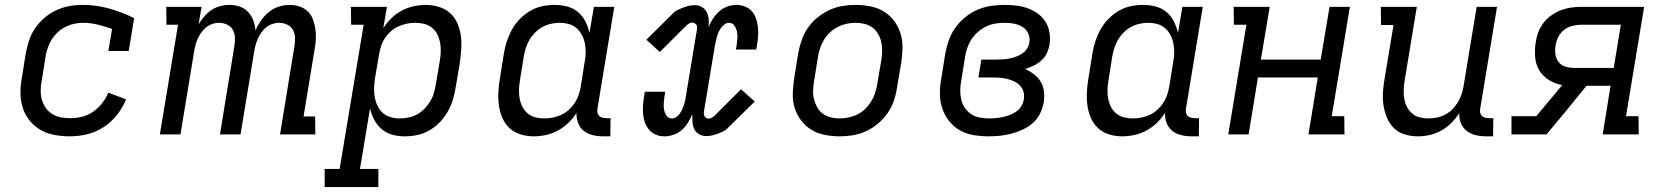

<svg xmlns="http://www.w3.org/2000/svg" viewBox="-20 -548 6790 783"><path d="M266 8Q234 8 203 2.5Q172 -3 146.5 -17.5Q121 -32 102 -55Q83 -78 73.5 -106.5Q64 -135 63.5 -166.5Q63 -198 69 -230L85 -330Q90 -356 98.5 -382.5Q107 -409 123 -432.5Q139 -456 161 -475Q183 -494 209 -506Q235 -518 262 -523Q289 -528 316 -528Q373 -528 426 -513Q479 -498 527 -474L505 -340H422L437 -430Q409 -440 379 -447.5Q349 -455 318 -455Q300 -455 282 -451Q264 -447 247 -438.5Q230 -430 215.5 -416.5Q201 -403 191 -387Q181 -371 175 -353.5Q169 -336 166 -318L150 -218Q146 -198 146 -178.5Q146 -159 151 -141Q156 -123 166.5 -108Q177 -93 193 -83Q209 -73 228 -69.5Q247 -66 266 -66Q290 -66 313.5 -71.5Q337 -77 358.5 -91.5Q380 -106 396 -126.5Q412 -147 422 -170L494 -143Q481 -110 457.5 -80Q434 -50 402.5 -29.5Q371 -9 335.5 -0.5Q300 8 266 8Z M632 0 706 -447H659L658 -520H802L790 -449Q800 -466 813.5 -481.5Q827 -497 843 -507.5Q859 -518 878 -523Q897 -528 916 -528Q938 -528 958 -521Q978 -514 992 -499Q1006 -484 1013 -464.5Q1020 -445 1022 -424Q1031 -445 1044.5 -464.5Q1058 -484 1076.5 -499Q1095 -514 1117 -521Q1139 -528 1161 -528Q1182 -528 1201.5 -521.5Q1221 -515 1235 -501.5Q1249 -488 1256 -469.5Q1263 -451 1266 -430.5Q1269 -410 1268 -389Q1267 -368 1263 -347L1218 -73H1265L1266 0H1122L1181 -361Q1184 -379 1183 -396Q1182 -413 1174 -427Q1166 -441 1150.5 -448Q1135 -455 1118 -455Q1104 -455 1089.5 -450Q1075 -445 1064 -435.5Q1053 -426 1044.5 -413.5Q1036 -401 1030.5 -388Q1025 -375 1021.5 -361Q1018 -347 1016 -334L961 0H877L936 -361Q939 -379 938 -396Q937 -413 929 -427Q921 -441 905.5 -448Q890 -455 873 -455Q859 -455 845 -450Q831 -445 819.5 -435.5Q808 -426 799.5 -413.5Q791 -401 785.5 -388Q780 -375 776.5 -361Q773 -347 771 -334L716 0Z M1304 215V141H1365L1463 -447H1412L1411 -520H1558L1543 -433Q1557 -455 1576.5 -474Q1596 -493 1619 -505Q1642 -517 1667 -522.5Q1692 -528 1716 -528Q1744 -528 1770 -520Q1796 -512 1815.5 -494.5Q1835 -477 1845.5 -452.5Q1856 -428 1859.5 -401Q1863 -374 1861 -346Q1859 -318 1855 -290L1838 -190Q1834 -165 1826.5 -140.5Q1819 -116 1806 -93Q1793 -70 1774 -50Q1755 -30 1731.5 -16.5Q1708 -3 1682.5 2.5Q1657 8 1632 8Q1605 8 1580.5 1.5Q1556 -5 1537 -21Q1518 -37 1506.5 -59Q1495 -81 1489 -106L1448 141H1523V215ZM1611 -65Q1628 -65 1646.5 -69Q1665 -73 1681.5 -82Q1698 -91 1711 -104.5Q1724 -118 1734 -134Q1744 -150 1749 -167.5Q1754 -185 1757 -202L1774 -302Q1777 -321 1777.5 -339.5Q1778 -358 1774.5 -375.5Q1771 -393 1763 -408.5Q1755 -424 1741.5 -435Q1728 -446 1710 -450.5Q1692 -455 1673 -455Q1656 -455 1639 -451.5Q1622 -448 1605 -440.5Q1588 -433 1574 -420.5Q1560 -408 1550 -393Q1540 -378 1534.5 -361Q1529 -344 1526 -327L1509 -227Q1506 -207 1505.5 -188Q1505 -169 1508.5 -150.5Q1512 -132 1520 -115.5Q1528 -99 1541.5 -87Q1555 -75 1573.5 -70Q1592 -65 1611 -65Z M2157 8Q2129 8 2103 0Q2077 -8 2058 -25.5Q2039 -43 2028.5 -67.5Q2018 -92 2014.5 -119Q2011 -146 2012.5 -174Q2014 -202 2019 -230L2035 -330Q2039 -355 2047 -379.5Q2055 -404 2067.5 -427Q2080 -450 2099.5 -470Q2119 -490 2142 -503.5Q2165 -517 2190.5 -522.5Q2216 -528 2241 -528Q2268 -528 2293 -521.5Q2318 -515 2337 -499Q2356 -483 2367 -461Q2378 -439 2384 -414L2402 -520H2485L2417 -108Q2415 -99 2416 -91Q2417 -83 2422 -77Q2427 -71 2435.5 -68.5Q2444 -66 2453 -66H2470L2469 8H2440Q2418 8 2397 3Q2376 -2 2360.5 -14.5Q2345 -27 2337.5 -47Q2330 -67 2331 -88Q2318 -66 2298 -47Q2278 -28 2255 -15.5Q2232 -3 2206.5 2.5Q2181 8 2157 8ZM2200 -65Q2217 -65 2234.5 -68.5Q2252 -72 2268.5 -79.5Q2285 -87 2299 -99.5Q2313 -112 2323 -127Q2333 -142 2339 -159Q2345 -176 2348 -193L2364 -293Q2368 -313 2368.5 -332Q2369 -351 2365.5 -369.5Q2362 -388 2353.5 -404.5Q2345 -421 2331.5 -433Q2318 -445 2299.5 -450Q2281 -455 2262 -455Q2245 -455 2227 -451Q2209 -447 2192.5 -438Q2176 -429 2162.5 -415.5Q2149 -402 2139.5 -386Q2130 -370 2124.5 -352.5Q2119 -335 2116 -318L2100 -218Q2097 -199 2096.5 -180.5Q2096 -162 2099.5 -144.5Q2103 -127 2111 -111.5Q2119 -96 2132.5 -85Q2146 -74 2163.5 -69.5Q2181 -65 2200 -65Z M2690 8Q2672 8 2655.5 1.5Q2639 -5 2627.5 -18.5Q2616 -32 2610 -48.5Q2604 -65 2602.5 -83.5Q2601 -102 2602.5 -120.5Q2604 -139 2607 -158L2610 -174H2693L2690 -158Q2688 -144 2687 -129.5Q2686 -115 2688 -101.5Q2690 -88 2698 -76.5Q2706 -65 2720 -65Q2730 -65 2739 -71.5Q2748 -78 2753.5 -86.5Q2759 -95 2763 -104Q2767 -113 2770 -122.5Q2773 -132 2775 -141.5Q2777 -151 2778 -161L2822 -426Q2823 -432 2823 -437Q2823 -442 2820 -446.5Q2817 -451 2812.5 -453.5Q2808 -456 2803 -456Q2797 -456 2791 -452.5Q2785 -449 2780 -445L2671 -336L2616 -386L2725 -494Q2729 -499 2734 -502Q2739 -505 2745 -508Q2761 -516 2779 -521.5Q2797 -527 2815 -527Q2830 -527 2843 -519Q2856 -511 2862.5 -498Q2869 -485 2870 -469.5Q2871 -454 2870 -438Q2877 -456 2888 -472.5Q2899 -489 2913.5 -502Q2928 -515 2946.5 -521.5Q2965 -528 2983 -528Q3001 -528 3018 -521.5Q3035 -515 3046.5 -501.5Q3058 -488 3063.5 -471.5Q3069 -455 3071 -436.5Q3073 -418 3071.5 -399.5Q3070 -381 3067 -362L3064 -346H2981L2984 -362Q2986 -376 2987 -390.5Q2988 -405 2985.5 -418.5Q2983 -432 2975 -443.5Q2967 -455 2953 -455Q2943 -455 2934.5 -448.5Q2926 -442 2920 -433.5Q2914 -425 2910 -416Q2906 -407 2903.5 -397.5Q2901 -388 2899 -378.5Q2897 -369 2895 -359L2851 -94Q2850 -88 2850.5 -83Q2851 -78 2853.5 -73.5Q2856 -69 2860.5 -66.5Q2865 -64 2870 -64Q2876 -64 2882 -67.5Q2888 -71 2893 -75L3002 -184L3058 -134L2948 -26Q2944 -21 2939 -18Q2934 -15 2929 -12Q2912 -4 2894.5 1.5Q2877 7 2859 7Q2844 7 2830.5 -1Q2817 -9 2811 -22Q2805 -35 2804 -50.5Q2803 -66 2803 -82Q2796 -64 2785.5 -47.5Q2775 -31 2760.5 -18Q2746 -5 2727 1.5Q2708 8 2690 8Z M3404 8Q3373 8 3343 2Q3313 -4 3288.5 -19Q3264 -34 3246.5 -57.5Q3229 -81 3220.5 -109Q3212 -137 3213 -168Q3214 -199 3219 -230L3235 -330Q3240 -357 3249 -383.5Q3258 -410 3274 -433.5Q3290 -457 3313 -476Q3336 -495 3362 -507Q3388 -519 3415 -523.5Q3442 -528 3469 -528Q3500 -528 3530 -522Q3560 -516 3584.5 -501Q3609 -486 3626.5 -462.5Q3644 -439 3652.5 -411Q3661 -383 3660.5 -352Q3660 -321 3655 -290L3638 -190Q3634 -163 3625 -136.5Q3616 -110 3599.5 -86.5Q3583 -63 3560.5 -44Q3538 -25 3512 -13Q3486 -1 3458.5 3.5Q3431 8 3404 8ZM3404 -65Q3422 -65 3441 -69Q3460 -73 3477 -81.5Q3494 -90 3508 -103.5Q3522 -117 3532 -133Q3542 -149 3548 -166.5Q3554 -184 3557 -202L3574 -302Q3577 -321 3577.5 -340Q3578 -359 3574 -376.5Q3570 -394 3561 -409.5Q3552 -425 3538 -435.5Q3524 -446 3506 -450.5Q3488 -455 3469 -455Q3451 -455 3432.5 -451Q3414 -447 3397 -438.5Q3380 -430 3365.5 -416.5Q3351 -403 3341 -387Q3331 -371 3325 -353.5Q3319 -336 3316 -318L3300 -218Q3297 -199 3296 -180Q3295 -161 3299.5 -143.5Q3304 -126 3312.5 -110.5Q3321 -95 3335.5 -84.5Q3350 -74 3367.5 -69.5Q3385 -65 3404 -65Z M4013 8Q3982 8 3951 3Q3920 -2 3894.5 -16.5Q3869 -31 3850.5 -54.5Q3832 -78 3822.5 -106.5Q3813 -135 3813 -166.5Q3813 -198 3819 -230L3835 -330Q3840 -357 3849.5 -384Q3859 -411 3876 -435Q3893 -459 3916.5 -478Q3940 -497 3967 -508.5Q3994 -520 4021.5 -524Q4049 -528 4077 -528Q4102 -528 4126 -525Q4150 -522 4172 -514Q4194 -506 4213 -492Q4232 -478 4244 -458.5Q4256 -439 4260 -414.5Q4264 -390 4260 -366Q4257 -348 4249 -331Q4241 -314 4227 -301.5Q4213 -289 4196 -280.5Q4179 -272 4161 -267Q4180 -258 4197 -245Q4214 -232 4224.5 -214Q4235 -196 4237.5 -173.5Q4240 -151 4236 -129Q4232 -106 4221 -84Q4210 -62 4191.5 -46Q4173 -30 4150.5 -19.5Q4128 -9 4105 -3Q4082 3 4059 5.5Q4036 8 4013 8ZM4014 -65Q4028 -65 4042.5 -66.5Q4057 -68 4071 -71Q4085 -74 4099 -79.5Q4113 -85 4125 -93.5Q4137 -102 4145 -115Q4153 -128 4155 -142Q4158 -157 4154.5 -171.5Q4151 -186 4141.5 -197Q4132 -208 4119 -214.5Q4106 -221 4092 -225Q4078 -229 4062.5 -230.5Q4047 -232 4032 -232H3970L3982 -305H4044Q4057 -305 4070.5 -306Q4084 -307 4097 -309.5Q4110 -312 4123.5 -317Q4137 -322 4149 -330Q4161 -338 4168.5 -350Q4176 -362 4178 -376Q4181 -395 4173 -412Q4165 -429 4149.5 -438.5Q4134 -448 4115.5 -451.5Q4097 -455 4077 -455Q4059 -455 4040 -452Q4021 -449 4003 -440.5Q3985 -432 3969.5 -419Q3954 -406 3943 -389.5Q3932 -373 3925.5 -354.5Q3919 -336 3916 -318L3900 -218Q3896 -198 3896 -178.5Q3896 -159 3900.5 -140.5Q3905 -122 3915.5 -107Q3926 -92 3941.5 -82Q3957 -72 3976 -68.5Q3995 -65 4014 -65Z M4557 8Q4529 8 4503 0Q4477 -8 4458 -25.5Q4439 -43 4428.5 -67.5Q4418 -92 4414.5 -119Q4411 -146 4412.5 -174Q4414 -202 4419 -230L4435 -330Q4439 -355 4447 -379.5Q4455 -404 4467.5 -427Q4480 -450 4499.5 -470Q4519 -490 4542 -503.5Q4565 -517 4590.5 -522.5Q4616 -528 4641 -528Q4668 -528 4693 -521.5Q4718 -515 4737 -499Q4756 -483 4767 -461Q4778 -439 4784 -414L4802 -520H4885L4817 -108Q4815 -99 4816 -91Q4817 -83 4822 -77Q4827 -71 4835.5 -68.5Q4844 -66 4853 -66H4870L4869 8H4840Q4818 8 4797 3Q4776 -2 4760.5 -14.5Q4745 -27 4737.5 -47Q4730 -67 4731 -88Q4718 -66 4698 -47Q4678 -28 4655 -15.5Q4632 -3 4606.5 2.5Q4581 8 4557 8ZM4600 -65Q4617 -65 4634.5 -68.5Q4652 -72 4668.5 -79.5Q4685 -87 4699 -99.5Q4713 -112 4723 -127Q4733 -142 4739 -159Q4745 -176 4748 -193L4764 -293Q4768 -313 4768.5 -332Q4769 -351 4765.5 -369.5Q4762 -388 4753.5 -404.5Q4745 -421 4731.5 -433Q4718 -445 4699.5 -450Q4681 -455 4662 -455Q4645 -455 4627 -451Q4609 -447 4592.5 -438Q4576 -429 4562.5 -415.5Q4549 -402 4539.5 -386Q4530 -370 4524.5 -352.5Q4519 -335 4516 -318L4500 -218Q4497 -199 4496.5 -180.5Q4496 -162 4499.5 -144.5Q4503 -127 4511 -111.5Q4519 -96 4532.5 -85Q4546 -74 4563.5 -69.5Q4581 -65 4600 -65Z M4989 0 5063 -447H5012L5011 -520H5158L5122 -305H5366L5402 -520H5485L5411 -74H5462L5463 0H5316L5354 -232H5110L5072 0Z M5762 8Q5734 8 5708 0Q5682 -8 5664 -26Q5646 -44 5636 -68.5Q5626 -93 5622 -119.5Q5618 -146 5620 -174Q5622 -202 5627 -230L5663 -446H5612L5611 -520H5758L5708 -218Q5705 -199 5704.5 -180.5Q5704 -162 5707 -144.5Q5710 -127 5718 -111.5Q5726 -96 5739 -85Q5752 -74 5769 -69.5Q5786 -65 5805 -65Q5822 -65 5839.5 -68.5Q5857 -72 5872.5 -80Q5888 -88 5901 -100.5Q5914 -113 5923.5 -128Q5933 -143 5939 -159.5Q5945 -176 5948 -193L6002 -520H6085L6017 -108Q6015 -99 6016 -91Q6017 -83 6022 -77Q6027 -71 6035.5 -68.5Q6044 -66 6053 -66H6070L6069 8H6040Q6018 8 5997.5 3Q5977 -2 5961 -14.5Q5945 -27 5937.5 -46.5Q5930 -66 5931 -87Q5917 -65 5898.5 -46.5Q5880 -28 5857.5 -15.5Q5835 -3 5810.5 2.5Q5786 8 5762 8Z M6144 0V-74H6245L6351 -201Q6322 -206 6297 -221.5Q6272 -237 6257.5 -261Q6243 -285 6240.5 -315.5Q6238 -346 6243 -376Q6246 -397 6253.5 -417Q6261 -437 6274.5 -454.5Q6288 -472 6306 -485Q6324 -498 6344.5 -506Q6365 -514 6385.5 -517Q6406 -520 6427 -520H6685L6611 -74H6662L6663 0H6516L6548 -198H6450L6357 -84L6287 0ZM6397 -271H6561L6590 -447H6427Q6410 -447 6392 -442.5Q6374 -438 6359 -426.5Q6344 -415 6335.5 -398.5Q6327 -382 6324 -364Q6321 -346 6323 -328Q6325 -310 6335 -296.5Q6345 -283 6362 -277Q6379 -271 6397 -271Z"/></svg>

Font: Iosevka Etoile
Style: Italic
Weight: 400
Italic angle: -9°
Designer: Belleve Invis
Foundry: Belleve Invis
Version: Version 22.1.2; ttfautohint (v1.8.4)